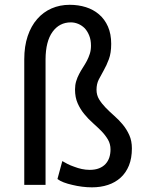

<svg xmlns="http://www.w3.org/2000/svg" viewBox="-20 -781 640 811"><path d="M172.4 0V-530.8Q172.9 -606.4 201.9 -646.5Q231 -686.5 279.3 -686.5Q294.9 -686.5 310.3 -680.2Q325.7 -673.8 337.9 -661.6Q349.6 -648.9 356.9 -630.6Q364.3 -612.3 364.3 -587.9Q364.3 -569.3 359.4 -554Q354.5 -538.6 347.2 -524.4Q339.4 -509.8 330.6 -496.3Q321.8 -482.9 314.5 -468.8Q306.6 -454.1 301.8 -438Q296.9 -421.9 296.9 -402.8Q296.9 -369.6 308.1 -344.5Q319.3 -319.3 335.9 -299.3Q352.5 -278.8 372.1 -261.5Q391.6 -244.1 408.2 -227.5Q424.8 -210.4 435.8 -191.7Q446.8 -172.9 446.8 -149.9Q446.8 -131.3 441.7 -115.7Q436.5 -100.1 425.8 -88.4Q415 -76.7 398.4 -70.1Q381.8 -63.5 358.9 -63.5Q342.3 -63.5 325.4 -67.1Q308.6 -70.8 293.5 -76.7Q277.8 -82 264.9 -88.6Q252 -95.2 243.2 -100.6L222.7 -24.9Q232.4 -17.1 249 -10.7Q265.6 -4.4 285.6 0Q305.2 4.9 326.7 7.6Q348.1 10.3 368.2 10.3Q405.3 10.3 436.3 0Q467.3 -10.3 489.7 -30.8Q512.2 -51.3 524.7 -82Q537.1 -112.8 537.1 -154.3Q537.1 -186 526.1 -210.4Q515.1 -234.9 498.5 -254.9Q481.9 -274.9 462.4 -292Q442.9 -309.1 426.3 -326.2Q409.7 -343.3 398.7 -361.3Q387.7 -379.4 387.7 -401.9Q387.7 -426.3 397.2 -445.1Q406.7 -463.9 418.5 -484.4Q430.2 -504.9 439.9 -531Q449.7 -557.1 449.7 -595.7Q449.7 -637.7 436 -668.7Q422.4 -699.7 398.4 -720.2Q374.5 -740.7 342.8 -750.7Q311 -760.7 274.4 -760.7Q232.9 -760.7 197.8 -745.4Q162.6 -730 137.2 -700.7Q111.3 -671.4 96.9 -628.4Q82.5 -585.4 82.5 -530.8V0Z"/></svg>

Font: RobotoMono Nerd Font
Style: Regular
Weight: 400
Monospace: yes
Designer: Google
Version: Version 3.000;Nerd Fonts 3.2.1